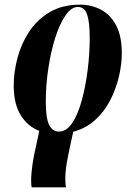

<svg xmlns="http://www.w3.org/2000/svg" viewBox="-20 -566 580 826"><path d="M116 240Q115 234 114.5 226Q114 218 114 211Q114 179 120 139.5Q126 100 136 58L149 -3Q99 -22 69 -70.5Q39 -119 39 -199Q39 -255 55 -316Q71 -377 105 -429Q139 -481 193.5 -513.5Q248 -546 325 -546Q373 -546 414 -524.5Q455 -503 479.5 -457Q504 -411 504 -337Q504 -289 491.5 -236Q479 -183 454 -134.5Q429 -86 389.5 -50Q350 -14 295 1L280 70Q272 107 266.5 139.5Q261 172 261 206Q261 227 264 240ZM234 0Q266 0 290.5 -36.5Q315 -73 331.5 -133Q348 -193 357 -264Q366 -335 366 -403Q366 -470 355 -503Q344 -536 315 -536Q287 -536 262 -500Q237 -464 218 -404.5Q199 -345 188 -272.5Q177 -200 177 -128Q177 -57 191.5 -28.5Q206 0 234 0Z"/></svg>

Font: Noto Serif Display ExtraCondensed ExtraBold
Style: Italic
Weight: 800
Width: 2
Italic angle: -12°
Designer: Monotype Design Team
Foundry: Monotype Imaging Inc.
Version: Version 2.009